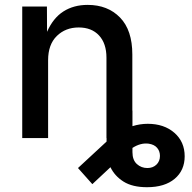

<svg xmlns="http://www.w3.org/2000/svg" viewBox="-20 -573 798 797"><path d="M590.3 204.1Q529.8 204.1 492.9 180.9Q456.1 157.7 438.5 121.1L363.3 191.4L303.7 124.5L422.4 14.6V0H421.9V-333.5Q421.9 -392.6 391.1 -425.8Q360.4 -459 306.6 -459Q252 -459 215.8 -423.6Q179.7 -388.2 179.7 -323.2V0H72.3V-545.9H174.8L175.3 -440.9Q200.7 -498.5 243.4 -525.6Q286.1 -552.7 343.8 -552.7Q427.2 -552.7 478.3 -500.2Q529.3 -447.8 529.3 -346.7V-113.8H529.8V-49.3Q561.5 -59.1 593.3 -59.1Q661.1 -59.1 703.9 -21.7Q746.6 15.6 746.6 75.7Q746.6 134.3 705.1 169.2Q663.6 204.1 590.3 204.1ZM529.8 41V58.6Q529.8 91.3 548.1 107.9Q566.4 124.5 591.8 124.5Q614.7 124.5 629.4 110.4Q644 96.2 644 74.2Q644 54.7 632.3 40.8Q620.6 26.9 597.2 23.4Q564 19 529.8 41Z"/></svg>

Font: Inter Medium
Style: Regular
Weight: 500
Designer: Rasmus Andersson
Foundry: rsms
Version: Version 4.001;git-9221beed3